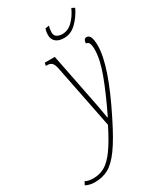

<svg xmlns="http://www.w3.org/2000/svg" viewBox="-379 -830 984 1158"><g transform="rotate(-30 113.0 -251.0)"><path d="M-140 225 -128 203Q-107 215 -73 215Q-28 215 7.5 194.5Q43 174 80 123.5Q117 73 164 -21L76 -463Q70 -493 59 -504.5Q48 -516 25 -516H17L21 -536H91L155 -213Q171 -136 183 -61H186Q249 -191 285.5 -289Q322 -387 322 -454Q322 -484 315.5 -498Q309 -512 294 -512Q294 -526 299.5 -535Q305 -544 316 -544Q333 -544 341.5 -525Q350 -506 350 -465Q350 -328 206 -42Q149 73 105 133.5Q61 194 19.5 217Q-22 240 -77 240Q-113 240 -140 225ZM121 -671Q121 -691 128 -713L155 -717Q148 -696 148 -673Q148 -651 163.5 -641.5Q179 -632 201 -632Q240 -632 272 -663.5Q304 -695 325 -742L346 -731Q320 -678 282.5 -642Q245 -606 199 -606Q161 -606 141 -623Q121 -640 121 -671Z"/></g></svg>

Font: Noto Serif CondThin
Style: Italic
Weight: 250
Width: 3
Italic angle: -12°
Designer: Monotype Design Team
Foundry: Monotype Imaging Inc.
Version: Version 1.001